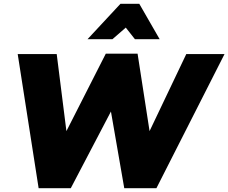

<svg xmlns="http://www.w3.org/2000/svg" viewBox="-20 -984 1200 1009"><path d="M278 -700H73L183 5H352L563 -398L633 5H802L1160 -700H959L766 -295L703 -702H536L329 -295ZM712 -964H613L440 -778H571L641 -839L689 -778H819Z"/></svg>

Font: Geom Black
Style: Bold Italic
Weight: 900
Italic angle: -10°
Version: Version 1.102